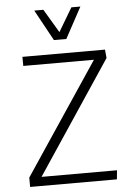

<svg xmlns="http://www.w3.org/2000/svg" viewBox="-62 -1001 708 1047"><g transform="rotate(-5 292.0 -478.0)"><path d="M59.6 0V-51.3L466.8 -660.6H80.1L79.6 -710.4H531.7L536.1 -664.1L126.5 -49.3H539.6L534.7 0ZM258.8 -786.6 166 -956.1H215.8L292.5 -827.1L369.1 -956.1H418.5L326.7 -786.6Z"/></g></svg>

Font: Comme ExtraLight
Style: Regular
Weight: 250
Version: Version 1.000;gftools[0.9.27]